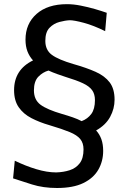

<svg xmlns="http://www.w3.org/2000/svg" viewBox="-20 -791 623 945"><path d="M260.7 134.3Q192.9 134.3 137.5 116.9Q82 99.6 44.4 86.9L52.7 0Q106 25.9 158.7 41.7Q211.4 57.6 256.3 57.6Q293 56.6 323.5 46.6Q354 36.6 372.6 12.2Q391.1 -12.2 391.1 -55.7Q391.1 -86.9 375.2 -106.4Q359.4 -126 322.8 -141.1Q286.1 -156.2 223.6 -174.8Q174.3 -189 134.8 -209.5Q95.2 -230 72.3 -262.9Q49.3 -295.9 49.3 -347.2Q49.3 -448.2 142.6 -493.7Q125 -512.7 115.2 -537.8Q105.5 -563 105.5 -595.7Q105.5 -674.3 159.9 -722.4Q214.4 -770.5 309.6 -770.5Q341.3 -770.5 377.2 -763.4Q413.1 -756.3 446.8 -746.6Q480.5 -736.8 505.4 -728L497.6 -637.7Q439.9 -666 392.6 -678.7Q345.2 -691.4 323.2 -691.4Q300.8 -690.4 272.5 -682.9Q244.1 -675.3 223.6 -654.1Q203.1 -632.8 203.1 -589.8Q203.1 -544.4 235.6 -520.8Q268.1 -497.1 341.8 -475.6Q405.8 -457.5 450.9 -437.3Q496.1 -417 520 -385.3Q543.9 -353.5 543.9 -300.3Q543.9 -255.9 522 -215.6Q500 -175.3 453.1 -148.9Q470.2 -130.4 479 -105.7Q487.8 -81.1 487.8 -48.3Q487.8 2.4 464.1 43.9Q440.4 85.4 390.4 109.9Q340.3 134.3 260.7 134.3ZM218.8 -443.8Q190.9 -436 168.9 -413.6Q147 -391.1 147 -346.2Q147 -299.8 179.4 -275.6Q211.9 -251.5 285.6 -230Q314.5 -221.7 338.4 -213.4Q362.3 -205.1 381.8 -194.8Q411.6 -206.1 429.4 -230.2Q447.3 -254.4 447.3 -298.3Q447.3 -327.6 433.6 -346.9Q419.9 -366.2 388.4 -381.1Q356.9 -396 302.2 -412.6Q282.2 -418.9 260.5 -426.8Q238.8 -434.6 218.8 -443.8Z"/></svg>

Font: Pinar DS1 Medium
Style: Regular
Weight: 500
Designer: Amin Abedi
Version: Version 3.000